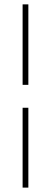

<svg xmlns="http://www.w3.org/2000/svg" viewBox="-20 -731 234 883"><path d="M84 131.8V-235.4H110.4V131.8ZM110.4 -340.8H84V-710.9H110.4Z"/></svg>

Font: Heebo Thin
Style: Regular
Weight: 250
Designer: Oded Ezer
Foundry: Ezer Type House
Version: Version 3.100